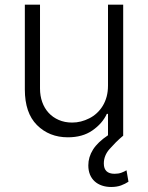

<svg xmlns="http://www.w3.org/2000/svg" viewBox="-20 -565 617 800"><path d="M83.5 -545.5H146.7V-196Q146.7 -165.8 155.9 -139.9Q165.1 -114 182.5 -95Q199.9 -76 224.8 -65.2Q249.6 -54.3 280.9 -54.3Q317.5 -54.3 352.3 -72.1Q369.3 -80.6 383.5 -93.8Q397.7 -106.9 408.2 -124.1Q418.7 -141.3 424.4 -162.5Q430 -183.6 430 -208.5V-545.5H493.3V-0.4L493.6 0Q476.6 14.2 462.7 28.1Q448.9 41.9 436.4 56.1Q412.6 83.1 412.6 116.1Q412.6 159.1 457.4 159.1Q473.4 159.1 485.6 154.7Q497.9 150.2 507.1 144.5L515.3 192.1Q502.1 201 484.4 207.6Q466.6 214.1 443.2 214.1Q422.2 214.1 404.7 208.1Q387.1 202.1 374.5 190.7Q361.9 179.3 354.9 162.5Q348 145.6 348 123.9Q348 89.5 367.5 58.4Q387.1 27.3 430 -1.4V-90.6H425.1Q406.6 -50.1 364.3 -21Q323.5 7.1 262.8 7.1Q185 7.1 133.9 -44Q83.5 -94.5 83.5 -192.1Z"/></svg>

Font: Inter P Light
Style: Regular
Weight: 300
Designer: Rasmus Andersson
Foundry: rsms
Version: Version 3.018;git-588b23468